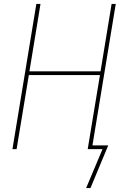

<svg xmlns="http://www.w3.org/2000/svg" viewBox="-20 -755 640 972"><path d="M416 197 499 0H424L486 -375H126L64 0H43L164 -735H185L129 -394H489L545 -735H566L448 -19H528L438 197Z"/></svg>

Font: Iosevka Aile Thin Oblique
Style: Regular
Weight: 100
Italic angle: -9°
Designer: Belleve Invis
Foundry: Belleve Invis
Version: Version 31.1.0; ttfautohint (v1.8.4)